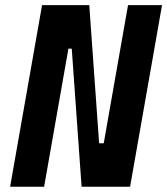

<svg xmlns="http://www.w3.org/2000/svg" viewBox="-20 -713 639 733"><path d="M291.5 0 253.9 -527.3H241.2L148.4 0H18.6L140.6 -693.4H320.8L358.4 -166H376L468.8 -693.4H598.6L476.6 0Z"/></svg>

Font: Cascadia Code PL
Style: Bold Italic
Weight: 700
Italic angle: -10°
Monospace: yes
Designer: Aaron Bell
Foundry: Saja Typeworks
Version: Version 2404.023; ttfautohint (v1.8.4)